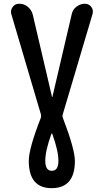

<svg xmlns="http://www.w3.org/2000/svg" viewBox="-20 -750 540 1000"><path d="M248 -53.7Q215.8 35.2 215.8 87.9Q215.8 139.6 250 139.6Q284.2 139.6 284.2 87.9Q284.2 35.2 252 -53.7Q252 -54.7 250 -54.7Q248 -54.7 248 -53.7ZM193.4 -153.3 39.1 -675.8Q33.2 -695.3 45.4 -712.9Q57.6 -730.5 79.1 -730.5H81.1Q105.5 -730.5 124.5 -714.8Q143.6 -699.2 150.4 -674.8L251 -245.1Q251 -244.1 252 -244.1Q252.9 -244.1 252.9 -245.1L353.5 -675.8Q358.4 -700.2 378.4 -715.3Q398.4 -730.5 421.9 -730.5Q443.4 -730.5 455.6 -713.9Q467.8 -697.3 461.9 -676.8L306.6 -153.3Q303.7 -145.5 307.6 -135.7Q369.1 24.4 370.1 87.9Q370.1 229.5 250 230Q129.9 230.5 129.9 87.9Q129.9 23.4 192.4 -135.7Q195.3 -145.5 193.4 -153.3Z"/></svg>

Font: Rounded Mgen+ 2m medium
Style: Regular
Weight: 500
Designer: [Source Han Sans]
Ryoko NISHIZUKA  (kana & ideographs); Paul D. Hunt (Latin, Greek & Cyrillic); Wenlong ZHANG  (bopomofo
Version: Version 1.059.20150602